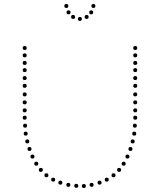

<svg xmlns="http://www.w3.org/2000/svg" viewBox="-20 -940 799 964"><path d="M117 -220Q107 -220 107 -230Q107 -240 117 -240Q127 -240 127 -230Q127 -220 117 -220ZM128 -182Q118 -182 118 -192Q118 -202 128 -202Q138 -202 138 -192Q138 -182 128 -182ZM143 -144Q133 -144 133 -154Q133 -164 143 -164Q153 -164 153 -154Q153 -144 143 -144ZM162 -108Q152 -108 152 -118Q152 -128 162 -128Q172 -128 172 -118Q172 -108 162 -108ZM104 -538Q94 -538 94 -548Q94 -558 104 -558Q114 -558 114 -548Q114 -538 104 -538ZM104 -499Q94 -499 94 -509Q94 -519 104 -519Q114 -519 114 -509Q114 -499 104 -499ZM104 -456Q94 -456 94 -466Q94 -476 104 -476Q114 -476 114 -466Q114 -456 104 -456ZM104 -376Q94 -376 94 -386Q94 -396 104 -396Q114 -396 114 -386Q114 -376 104 -376ZM104 -339Q94 -339 94 -349Q94 -359 104 -359Q114 -359 114 -349Q114 -339 104 -339ZM106 -299Q96 -299 96 -309Q96 -319 106 -319Q116 -319 116 -309Q116 -299 106 -299ZM109 -259Q99 -259 99 -269Q99 -279 109 -279Q119 -279 119 -269Q119 -259 109 -259ZM104 -689Q94 -689 94 -699Q94 -709 104 -709Q114 -709 114 -699Q114 -689 104 -689ZM104 -652Q94 -652 94 -662Q94 -672 104 -672Q114 -672 114 -662Q114 -652 104 -652ZM104 -614Q94 -614 94 -624Q94 -634 104 -634Q114 -634 114 -624Q114 -614 104 -614ZM104 -578Q94 -578 94 -588Q94 -598 104 -598Q114 -598 114 -588Q114 -578 104 -578ZM104 -416Q94 -416 94 -426Q94 -436 104 -436Q114 -436 114 -426Q114 -416 104 -416ZM185 -77Q175 -77 175 -87Q175 -97 185 -97Q195 -97 195 -87Q195 -77 185 -77ZM213 -50Q203 -50 203 -60Q203 -70 213 -70Q223 -70 223 -60Q223 -50 213 -50ZM247 -28Q237 -28 237 -38Q237 -48 247 -48Q257 -48 257 -38Q257 -28 247 -28ZM283 -13Q273 -13 273 -23Q273 -33 283 -33Q293 -33 293 -23Q293 -13 283 -13ZM323 -2Q313 -2 313 -12Q313 -22 323 -22Q333 -22 333 -12Q333 -2 323 -2ZM363 3Q353 3 353 -7Q353 -17 363 -17Q373 -17 373 -7Q373 3 363 3ZM646 -220Q636 -220 636 -230Q636 -240 646 -240Q656 -240 656 -230Q656 -220 646 -220ZM635 -182Q625 -182 625 -192Q625 -202 635 -202Q645 -202 645 -192Q645 -182 635 -182ZM620 -144Q610 -144 610 -154Q610 -164 620 -164Q630 -164 630 -154Q630 -144 620 -144ZM601 -108Q591 -108 591 -118Q591 -128 601 -128Q611 -128 611 -118Q611 -108 601 -108ZM659 -538Q649 -538 649 -548Q649 -558 659 -558Q669 -558 669 -548Q669 -538 659 -538ZM659 -499Q649 -499 649 -509Q649 -519 659 -519Q669 -519 669 -509Q669 -499 659 -499ZM659 -456Q649 -456 649 -466Q649 -476 659 -476Q669 -476 669 -466Q669 -456 659 -456ZM659 -376Q649 -376 649 -386Q649 -396 659 -396Q669 -396 669 -386Q669 -376 659 -376ZM659 -339Q649 -339 649 -349Q649 -359 659 -359Q669 -359 669 -349Q669 -339 659 -339ZM657 -299Q647 -299 647 -309Q647 -319 657 -319Q667 -319 667 -309Q667 -299 657 -299ZM654 -259Q644 -259 644 -269Q644 -279 654 -279Q664 -279 664 -269Q664 -259 654 -259ZM659 -689Q649 -689 649 -699Q649 -709 659 -709Q669 -709 669 -699Q669 -689 659 -689ZM659 -652Q649 -652 649 -662Q649 -672 659 -672Q669 -672 669 -662Q669 -652 659 -652ZM659 -614Q649 -614 649 -624Q649 -634 659 -634Q669 -634 669 -624Q669 -614 659 -614ZM659 -578Q649 -578 649 -588Q649 -598 659 -598Q669 -598 669 -588Q669 -578 659 -578ZM659 -416Q649 -416 649 -426Q649 -436 659 -436Q669 -436 669 -426Q669 -416 659 -416ZM578 -77Q568 -77 568 -87Q568 -97 578 -97Q588 -97 588 -87Q588 -77 578 -77ZM550 -50Q540 -50 540 -60Q540 -70 550 -70Q560 -70 560 -60Q560 -50 550 -50ZM516 -28Q506 -28 506 -38Q506 -48 516 -48Q526 -48 526 -38Q526 -28 516 -28ZM480 -13Q470 -13 470 -23Q470 -33 480 -33Q490 -33 490 -23Q490 -13 480 -13ZM440 -2Q430 -2 430 -12Q430 -22 440 -22Q450 -22 450 -12Q450 -2 440 -2ZM401 4Q391 4 391 -6Q391 -16 401 -16Q411 -16 411 -6Q411 4 401 4ZM313 -900Q303 -900 303 -910Q303 -920 313 -920Q323 -920 323 -910Q323 -900 313 -900ZM324 -868Q314 -868 314 -878Q314 -888 324 -888Q334 -888 334 -878Q334 -868 324 -868ZM347 -845Q337 -845 337 -855Q337 -865 347 -865Q357 -865 357 -855Q357 -845 347 -845ZM381 -835Q371 -835 371 -845Q371 -855 381 -855Q391 -855 391 -845Q391 -835 381 -835ZM449 -900Q439 -900 439 -910Q439 -920 449 -920Q459 -920 459 -910Q459 -900 449 -900ZM438 -868Q428 -868 428 -878Q428 -888 438 -888Q448 -888 448 -878Q448 -868 438 -868ZM415 -845Q405 -845 405 -855Q405 -865 415 -865Q425 -865 425 -855Q425 -845 415 -845Z"/></svg>

Font: Raleway Dots 
Style: Regular
Weight: 400
Version: Version 1.000